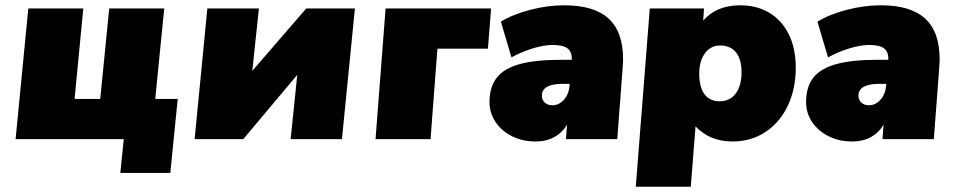

<svg xmlns="http://www.w3.org/2000/svg" viewBox="-20 -526 3611 726"><path d="M448 0H39L87 -494H295L262 -152H359L393 -494H601L567 -152H652L624 128H435Z M1322 -494 1273 0H1079L1104 -243L900 0H716L764 -494H959L934 -258L1138 -494Z M1438 -494H1837L1825 -342H1634L1608 0H1400Z M2336 -302Q2336 -290 2334 -264L2314 0H2120L2124 -55Q2107 -25 2076.5 -8Q2046 9 2005 9Q1956 9 1916 -11Q1876 -31 1853.5 -65Q1831 -99 1831 -140Q1831 -198 1859 -233Q1887 -268 1946.5 -284Q2006 -300 2105 -300H2142Q2143 -330 2126 -343Q2109 -356 2070 -356Q2036 -356 1993 -342.5Q1950 -329 1914 -309L1874 -444Q1917 -471 1983.5 -488.5Q2050 -506 2114 -506Q2226 -506 2281 -456Q2336 -406 2336 -302ZM2134 -204V-209H2108Q2029 -209 2029 -164Q2029 -148 2040 -138Q2051 -128 2068 -128Q2094 -128 2112.5 -149Q2131 -170 2134 -204Z M2989 -270Q2989 -190 2959 -126.5Q2929 -63 2874.5 -27Q2820 9 2750 9Q2664 9 2610 -48L2592 180H2384L2437 -494H2642L2639 -448Q2689 -506 2779 -506Q2841 -506 2888.5 -478Q2936 -450 2962.5 -396.5Q2989 -343 2989 -270ZM2784 -253Q2784 -302 2763 -328Q2742 -354 2703 -354Q2667 -354 2645.5 -324.5Q2624 -295 2624 -248Q2624 -196 2644 -169.5Q2664 -143 2701 -143Q2740 -143 2762 -172.5Q2784 -202 2784 -253Z M3533 -302Q3533 -290 3531 -264L3511 0H3317L3321 -55Q3304 -25 3273.5 -8Q3243 9 3202 9Q3153 9 3113 -11Q3073 -31 3050.5 -65Q3028 -99 3028 -140Q3028 -198 3056 -233Q3084 -268 3143.5 -284Q3203 -300 3302 -300H3339Q3340 -330 3323 -343Q3306 -356 3267 -356Q3233 -356 3190 -342.5Q3147 -329 3111 -309L3071 -444Q3114 -471 3180.5 -488.5Q3247 -506 3311 -506Q3423 -506 3478 -456Q3533 -406 3533 -302ZM3331 -204V-209H3305Q3226 -209 3226 -164Q3226 -148 3237 -138Q3248 -128 3265 -128Q3291 -128 3309.5 -149Q3328 -170 3331 -204Z"/></svg>

Font: Nunito Sans Heavy Heavy
Style: Italic
Weight: 400
Italic angle: -4.541°
Designer: Vernon Adams
Foundry: Vernon Adams
Version: Version 2.002